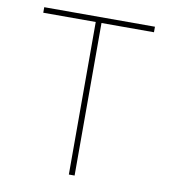

<svg xmlns="http://www.w3.org/2000/svg" viewBox="-81 -784 761 854"><g transform="rotate(10 300.0 -357.0)"><path d="M287 -689H50V-714H550V-689H313V0H287Z"/></g></svg>

Font: Noto Sans Mono UI Thin
Style: Regular
Weight: 250
Monospace: yes
Designer: Monotype Design team
Foundry: Monotype Imaging Inc.
Version: Version 1.000